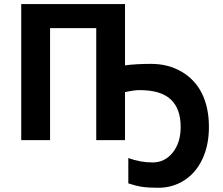

<svg xmlns="http://www.w3.org/2000/svg" viewBox="-20 -683 1085 936"><path d="M589.4 -364.3Q641.6 -371.6 716.8 -371.6Q800.8 -371.6 866.5 -332.8Q932.1 -293.9 965.3 -225.6Q998.5 -157.2 998.5 -64Q998.5 24.4 967 91.8Q935.5 159.2 878.7 195.8Q821.8 232.4 752.4 232.4Q703.1 232.4 672.4 227.8Q641.6 223.1 605.5 210.9V87.4Q664.1 108.9 724.1 108.9Q783.7 108.9 822.3 60.5Q860.8 12.2 860.8 -64Q860.8 -152.8 812.5 -198.2Q764.2 -243.7 660.2 -243.7Q633.8 -243.7 589.4 -233.9V0H449.2V-545.9H224.1V0H83.5V-663.1H589.4Z"/></svg>

Font: Bpm'online Open Sans
Style: Bold
Weight: 700
Foundry: Ascender Corporation
Version: Version 1.10